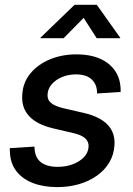

<svg xmlns="http://www.w3.org/2000/svg" viewBox="-20 -764 551 796"><path d="M217.3 11.7Q160.2 11.7 116.5 -5.1Q72.8 -22 47.6 -54.7Q22.5 -87.4 21 -135.3Q20.5 -138.7 20.5 -142.3Q20.5 -146 21 -149.9L123 -156.2Q123 -113.8 147.7 -93Q172.4 -72.3 219.2 -72.3Q253.4 -72.3 281.7 -83Q310.1 -93.8 327.9 -112.3Q345.7 -130.9 347.2 -155.3Q348.6 -176.8 333 -190.7Q317.4 -204.6 285.2 -211.9L200.2 -231.9Q133.3 -247.6 100.8 -282.5Q68.4 -317.4 72.3 -370.6Q74.7 -421.4 105.7 -459.2Q136.7 -497.1 186.8 -517.8Q236.8 -538.6 296.4 -538.6Q378.9 -538.6 426.8 -502Q474.6 -465.3 479.5 -404.3Q480 -398.9 480.2 -393.6Q480.5 -388.2 480 -382.8L382.3 -376.5Q383.3 -412.1 361.1 -433.8Q338.9 -455.6 294.9 -455.6Q263.2 -455.6 237.1 -444.6Q210.9 -433.6 194.8 -415Q178.7 -396.5 177.2 -373.5Q175.3 -351.1 191.4 -337.4Q207.5 -323.7 242.7 -315.4L327.1 -295.9Q394.5 -280.3 426.3 -246.8Q458 -213.4 454.6 -162.1Q452.1 -122.1 432.9 -90.1Q413.6 -58.1 381.1 -35.2Q348.6 -12.2 306.6 -0.2Q264.6 11.7 217.3 11.7ZM243.7 -605.5H147.5V-607.4L289.1 -744.1H381.3L478.5 -607.4L478 -605.5H380.9L326.7 -689.9Z"/></svg>

Font: Inter 24pt Medium
Style: Italic
Weight: 500
Italic angle: -9.3988°
Designer: Rasmus Andersson
Foundry: rsms
Version: Version 4.001;git-66647c0bb